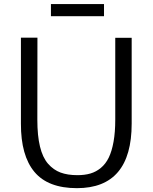

<svg xmlns="http://www.w3.org/2000/svg" viewBox="-20 -932 762 959"><path d="M234.4 -851.1V-911.6H499.5V-851.1ZM364.3 7.8Q219.7 7.8 151.9 -73.5Q84 -154.8 84.5 -314.5V-743.7H167L166.5 -334Q166.5 -254.4 179.7 -200Q192.9 -145.5 219.7 -114.5Q246.6 -83.5 282 -70.3Q317.4 -57.1 366.7 -57.1Q403.3 -57.1 431.6 -65.4Q460 -73.7 483.9 -93.5Q507.8 -113.3 523.2 -144.8Q538.6 -176.3 547.1 -223.9Q555.7 -271.5 555.7 -334.5V-743.2H637.7V-314.9Q637.7 7.8 364.3 7.8Z"/></svg>

Font: HaufeMerriweatherSansLt
Style: Regular
Weight: 300
Designer: Eben Sorkin
Foundry: Eben Sorkin
Version: Version 1.56